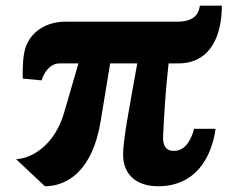

<svg xmlns="http://www.w3.org/2000/svg" viewBox="-20 -644 832 674"><path d="M36.6 -85 137.7 9.8C214.8 9.8 305.2 -43.5 333.5 -219.7L366.7 -421.4H461.9C433.1 -261.2 412.1 -151.9 412.1 -101.6C412.1 -31.7 458 9.8 535.2 9.8C664.6 9.8 722.2 -87.9 736.8 -191.9H661.6C642.6 -124.5 611.8 -113.8 588.9 -114.3C557.1 -114.7 550.8 -141.1 552.7 -169.9C556.2 -229 558.6 -302.7 571.8 -421.4H605.5C726.1 -421.4 758.8 -530.3 758.8 -624H681.6C676.3 -584.5 649.4 -567.9 601.6 -567.9H209C155.3 -567.9 96.7 -543.5 72.3 -484.4C59.6 -453.6 59.6 -407.7 59.6 -368.2L126 -361.8C135.3 -392.6 157.7 -421.9 189.9 -421.4H255.4L205.1 -248.5C174.8 -144.5 103 -89.8 36.6 -85Z"/></svg>

Font: Merriweather
Style: Heavy Italic
Weight: 900
Italic angle: -7.5°
Designer: Eben Sorkin
Foundry: Eben Sorkin
Version: Version 1.001